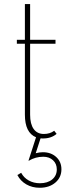

<svg xmlns="http://www.w3.org/2000/svg" viewBox="-20 -659 319 934"><path d="M62 -465.3H101.1V-639.2H126.5V-465.3H250V-446.3H126.5V-101.1Q126.5 -55.7 143.8 -31.5Q161.1 -7.3 193.4 -7.3Q223.1 -7.3 243.7 -22.9L255.4 -7.8Q229.5 14.6 189 14.6Q180.7 14.6 177.2 14.2L153.8 86.4Q171.9 81.5 188.5 81.5Q228 81.5 253.4 104.7Q278.8 127.9 278.8 164.6Q278.8 204.1 249.3 229.2Q219.7 254.4 173.3 254.4Q136.7 254.4 108.2 238Q79.6 221.7 64.5 192.4L83 181.6Q95.7 205.6 119.9 219Q144 232.4 174.3 232.4Q211.4 232.4 233.9 213.9Q256.3 195.3 256.3 165Q256.3 137.7 238 120.6Q219.7 103.5 190.4 103.5Q152.3 103.5 120.1 123L118.7 122.1L155.3 8.8Q101.1 -13.2 101.1 -101.1V-446.3H62Z"/></svg>

Font: Spartan MB Thin
Style: Regular
Weight: 100
Designer: Matt Bailey, Mirko Velimirovic
Foundry: Matt Bailey
Version: Version 1.005